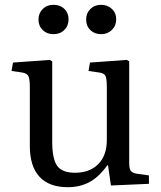

<svg xmlns="http://www.w3.org/2000/svg" viewBox="-20 -764 669 798"><path d="M262 14Q184 14 144 -29.5Q104 -73 104 -157V-401Q104 -437 97.5 -448.5Q91 -460 70 -463L28 -469L34 -504L187 -515L197 -509V-175Q197 -104 217.5 -75Q238 -46 292 -46Q353 -46 388.5 -82Q424 -118 424 -182V-401Q424 -437 418.5 -448.5Q413 -460 390 -463L348 -469L354 -504L507 -515L517 -509V-87Q517 -63 523.5 -54Q530 -45 549 -42L599 -35V0L441 7L429 -77H426Q391 -28 351.5 -7Q312 14 262 14ZM400 -622Q373 -622 355.5 -639Q338 -656 338 -683Q338 -709 355.5 -726.5Q373 -744 400 -744Q427 -744 445 -727Q463 -710 463 -684Q463 -657 445 -639.5Q427 -622 400 -622ZM202 -622Q175 -622 157.5 -639Q140 -656 140 -683Q140 -709 157.5 -726.5Q175 -744 202 -744Q230 -744 247.5 -727Q265 -710 265 -684Q265 -657 247.5 -639.5Q230 -622 202 -622Z"/></svg>

Font: Literata 36pt
Style: Regular
Weight: 400
Designer: Latin by Veronika Burian and Jose Scaglione. Greek by Irene Vlachou. Cyrillic by Vera Evstafieva.
Foundry: TypeTogether
Version: Version 3.002